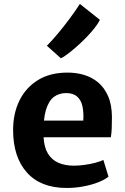

<svg xmlns="http://www.w3.org/2000/svg" viewBox="-20 -924 620 952"><path d="M310.5 8Q182 8 113.5 -68.5Q45 -145 45 -280Q45 -361 76.2 -425Q107.5 -489 167 -526.2Q226.5 -563.5 312.5 -564Q356 -564.5 395.5 -553Q435 -541.5 466 -515.8Q497 -490 515.8 -447.8Q534.5 -405.5 535 -344.5Q535 -314 534 -288Q533 -262 529.5 -243.5H196Q199 -194 217 -163.5Q236.5 -131 269.8 -116.8Q303 -102.5 347 -102.5Q371 -102.5 399.5 -106.5Q428 -110.5 453.5 -117.2Q479 -124 492.5 -131L518 -48Q499.5 -33 467.2 -20.2Q435 -7.5 394.2 0.2Q353.5 8 310.5 8ZM393 -326Q395.5 -366.5 388.8 -397.2Q382 -428 362.5 -445.2Q343 -462.5 307.5 -462.5Q273 -462.5 247.2 -443.5Q221.5 -424.5 207.5 -378Q201 -356 198 -326ZM282 -635 212.5 -697Q238 -723 267 -757.5Q296 -792 324.2 -830Q352.5 -868 376 -904.5L475.5 -825.5Q466.5 -807 448.2 -784Q430 -761 406.8 -737.2Q383.5 -713.5 359.2 -692.2Q335 -671 314.8 -655.8Q294.5 -640.5 282 -635Z"/></svg>

Font: Koeln Type Sans
Style: Bold
Weight: 700
Designer: Eben Sorkin
Foundry: Eben Sorkin
Version: Version 2.001